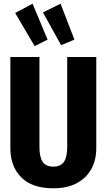

<svg xmlns="http://www.w3.org/2000/svg" viewBox="-20 -1001 576 1037"><path d="M500 -200Q500 -138 474 -89.5Q448 -41 396 -12.5Q344 16 268 16Q154 16 95 -43Q36 -102 36 -200V-693H193V-207Q193 -153 210.5 -127Q228 -101 268 -101Q308 -101 325.5 -127Q343 -153 343 -207V-693H500ZM156 -981 237 -787 167 -752 62 -931ZM307 -981 382 -787 310 -757 212 -934Z"/></svg>

Font: Fira Sans Extra Condensed
Style: Bold
Weight: 700
Width: 1
Designer: Carrois Corporate & Edenspiekermann AG
Foundry: Carrois Corporate GbR & Edenspiekermann AG
Version: Version 4.203